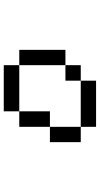

<svg xmlns="http://www.w3.org/2000/svg" viewBox="230 -712 540 1040"><g transform="rotate(90 500.0 -192.0)"><path d="M250 -26.4V-276.4H333V-359.4H417V-442.4H667V-359.4H750V-192.4H667V-359.4H417V-276.4H333V-26.4H583V-192.4H667V-26.4H583V57.6H333V-26.4Z"/></g></svg>

Font: KH Dot Kodenmachou 12
Style: Regular
Weight: 400
Designer: Original version for X68000 by Keitarou Hiraki (http://hp.vector.co.jp/authors/VA000874/) / TrueType conversion by Homem
Version: Version 1.00.20150527